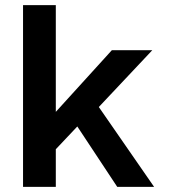

<svg xmlns="http://www.w3.org/2000/svg" viewBox="-20 -730 668 750"><path d="M70 0V-710H198V-293L417 -534H575L366 -312L582 0H438L282 -236L198 -147V0Z"/></svg>

Font: Geist SemBd
Style: Regular
Weight: 400
Designer: Basement.studio, Andrés Briganti, Mateo Zaragoza
Foundry: Basement.studio, Vercel, Andrés Briganti, Guido Ferreyra, Mateo Zaragoza
Version: Version 1.401